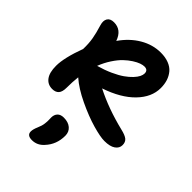

<svg xmlns="http://www.w3.org/2000/svg" viewBox="-299 -847 1353 1353"><g transform="rotate(45 377.5 -170.5)"><path d="M124 13.2Q79.1 13.2 53.5 -20.8Q27.8 -54.7 27.8 -122.1Q27.8 -202.1 79.1 -340.8Q80.6 -395 73.2 -439Q65.9 -482.9 46.9 -544.9Q35.6 -581.5 49.3 -604.7Q63 -627.9 100.1 -627.9Q175.8 -627.9 204.1 -545.9Q258.3 -624 331.5 -667Q404.8 -710 484.9 -710Q530.3 -710 564.9 -696.5Q599.6 -683.1 620.1 -658.7Q640.6 -634.3 650.9 -602.8Q661.1 -571.3 661.1 -533.2Q661.1 -442.4 585.4 -364.3Q509.8 -286.1 370.1 -238.8Q504.9 -170.4 670.9 -129.9Q717.3 -119.1 736.1 -103.5Q754.9 -87.9 754.9 -58.1Q754.9 -27.3 726.8 -7.6Q698.7 12.2 643.1 12.2Q602.1 12.2 522.7 -10.5Q443.4 -33.2 348.9 -78.1Q254.4 -123 195.8 -174.8Q189.9 -123.5 189.9 -65.9Q189.9 -23.4 173.1 -5.1Q156.2 13.2 124 13.2ZM472.2 -559.1Q457 -559.1 436 -551.8Q415 -544.4 387.5 -526.9Q359.9 -509.3 333 -483.6Q306.2 -458 279.1 -416.7Q252 -375.5 232.9 -326.2Q291.5 -342.8 339.6 -364.7Q387.7 -386.7 418.2 -408.2Q448.7 -429.7 469.5 -451.9Q490.2 -474.1 499 -492.2Q507.8 -510.3 507.8 -524.9Q507.8 -559.1 472.2 -559.1ZM277.8 369.1Q229 369.1 229 331.1Q229 309.6 243.2 276.9Q250 261.2 254.2 247.3Q258.3 233.4 259.8 220.2Q261.2 207 261.7 199.5Q262.2 191.9 261.7 178.2Q261.2 164.6 261.2 160.2Q261.2 131.8 277.3 114.5Q293.5 97.2 325.2 97.2Q370.1 97.2 396.5 119.9Q422.9 142.6 422.9 180.2Q422.9 267.6 367.2 327.1Q330.6 369.1 277.8 369.1Z"/></g></svg>

Font: Shantell Sans Irregular
Style: Bold
Weight: 700
Designer: Stephen Nixon, Anya Danilova, Shantell Martin
Foundry: Arrow Type
Version: Version 1.006;[9816181b4]